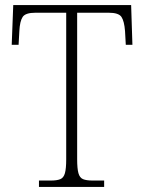

<svg xmlns="http://www.w3.org/2000/svg" viewBox="-20 -734 568 754"><path d="M133 0V-25H180Q204 -25 217 -30.5Q230 -36 235 -54Q240 -72 240 -108V-684H119Q80 -684 69 -667.5Q58 -651 56 -612L53 -558H26L32 -714H495L500 -558H474L471 -612Q468 -651 457 -667.5Q446 -684 407 -684H283V-109Q283 -72 288 -54Q293 -36 306 -30.5Q319 -25 344 -25H389V0Z"/></svg>

Font: Noto Serif Lao SemiCondensed ExtraLight
Style: Regular
Weight: 200
Width: 4
Designer: Monotype Design Team
Foundry: Monotype Imaging Inc.
Version: Version 2.003; ttfautohint (v1.8.4.7-5d5b)